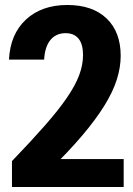

<svg xmlns="http://www.w3.org/2000/svg" viewBox="-20 -750 532 770"><path d="M28 0V-104Q105 -184 159.5 -246Q214 -308 248 -357.5Q282 -407 297.5 -448.5Q313 -490 313 -529Q313 -573 295 -595Q277 -617 243 -617Q205 -617 182.5 -590Q160 -563 157 -511H16Q21 -613 84 -671.5Q147 -730 250 -730Q351 -730 407.5 -676Q464 -622 464 -526Q464 -480 448.5 -431Q433 -382 399 -327Q365 -272 311 -208Q257 -144 179 -68L149 -112H476V0Z"/></svg>

Font: Instrument Sans SemiCondensed
Style: Bold
Weight: 700
Width: 4
Designer: Rodrigo Fuenzalida
Foundry: fragTYPE
Version: Version 1.000;gftools[0.9.28]